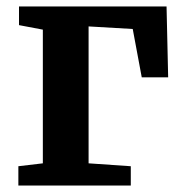

<svg xmlns="http://www.w3.org/2000/svg" viewBox="-20 -576 559 596"><path d="M497 -556 502 -336H420L392 -486L255 -494V-69L386 -60V0H37V-60L113 -69V-484L39 -498V-556Z"/></svg>

Font: Koeln Type Serif
Style: Bold
Weight: 700
Designer: Eben Sorkin
Foundry: Eben Sorkin
Version: Version 2.002